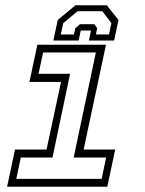

<svg xmlns="http://www.w3.org/2000/svg" viewBox="-20 -710 550 730"><path d="M7 0 37 -141.5H157L212 -398.5H92L122 -540H383L298 -141.5H418L388 0ZM42 -30H366.5L383.5 -111H260L344.5 -510.5H144L126.5 -429.5H246.5L179.5 -111H59ZM386 -690 430.5 -634 414 -556H318L326 -594H287L279 -556H183L199.5 -634L267 -690ZM369 -667.5H275L220.5 -622L211 -579H261L266.5 -602.5L284 -618H338.5L349.5 -602.5L344.5 -579H394.5L403.5 -622Z"/></svg>

Font: Tourney Expanded Light
Style: Italic
Weight: 300
Width: 7
Italic angle: -12°
Designer: Tyler Finck
Foundry: Etcetera Type Co
Version: Version 1.010; ttfautohint (v1.8.3)